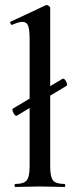

<svg xmlns="http://www.w3.org/2000/svg" viewBox="-20 -745 308 765"><path d="M47 -284Q43 -282 38 -288Q33 -294 30.5 -302Q28 -310 31 -312L229 -431Q234 -433 239 -427Q244 -421 246.5 -413Q249 -405 245 -403ZM41 0Q38 0 38 -6Q38 -12 41 -12Q74 -12 86 -26Q98 -40 98 -81V-592Q98 -627 92 -642.5Q86 -658 69 -658Q55 -658 28 -646Q25 -645 22 -651Q19 -657 21 -658L162 -724Q164 -725 166 -725Q170 -725 175 -721Q180 -717 180 -714V-81Q180 -40 191.5 -26Q203 -12 237 -12Q240 -12 240 -6Q240 0 237 0Q218 0 192.5 -1Q167 -2 139 -2Q111 -2 85.5 -1Q60 0 41 0Z"/></svg>

Font: Cormorant Light SemiBold
Style: Regular
Weight: 600
Version: Version 4.000